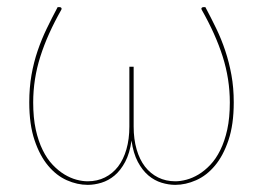

<svg xmlns="http://www.w3.org/2000/svg" viewBox="-20 -510 737 538"><path d="M555.5 -490Q571.5 -460 586 -430Q600.5 -400 611.2 -367.8Q622 -335.5 628.5 -299.8Q635 -264 635 -223Q635 -161 620.2 -117.2Q605.5 -73.5 582.2 -45.8Q559 -18 529.5 -5Q500 8 471 8Q452.5 8 432.8 2Q413 -4 396 -18.2Q379 -32.5 366.2 -56.5Q353.5 -80.5 348.5 -116Q343.5 -80.5 330.8 -56.5Q318 -32.5 301 -18.2Q284 -4 264.2 2Q244.5 8 226 8Q196.5 8 167.2 -5Q138 -18 114.8 -45.8Q91.5 -73.5 76.8 -117.2Q62 -161 62 -223Q62 -264 68.2 -299.8Q74.5 -335.5 85.5 -367.8Q96.5 -400 111 -430Q125.5 -460 141.5 -490H147.5Q150 -490 151.8 -488Q153.5 -486 152 -483Q113 -414.5 93 -351.5Q73 -288.5 73 -223Q73 -180 80.2 -147Q87.5 -114 99.8 -89.2Q112 -64.5 127.8 -48Q143.5 -31.5 160.5 -21.2Q177.5 -11 194.2 -6.5Q211 -2 225.5 -2Q252.5 -2 274 -12.8Q295.5 -23.5 310.8 -43.2Q326 -63 334.2 -91.5Q342.5 -120 342.5 -155.5V-323H354.5V-155.5Q354.5 -120 362.8 -91.5Q371 -63 386.2 -43.2Q401.5 -23.5 423 -12.8Q444.5 -2 471.5 -2Q485.5 -2 502.5 -6.5Q519.5 -11 536.5 -21.2Q553.5 -31.5 569.2 -48Q585 -64.5 597.2 -89.2Q609.5 -114 616.8 -147Q624 -180 624 -223Q624 -288.5 604 -351.5Q584 -414.5 545 -483Q543.5 -486 545.2 -488Q547 -490 549.5 -490Z"/></svg>

Font: Lato 2
Style: Regular
Weight: 100
Designer: Lukasz Dziedzic with Adam Twardoch and Botio Nikoltchev
Foundry: tyPoland Lukasz Dziedzic
Version: Version 2.015; 2015-08-06; http://www.latofonts.com/